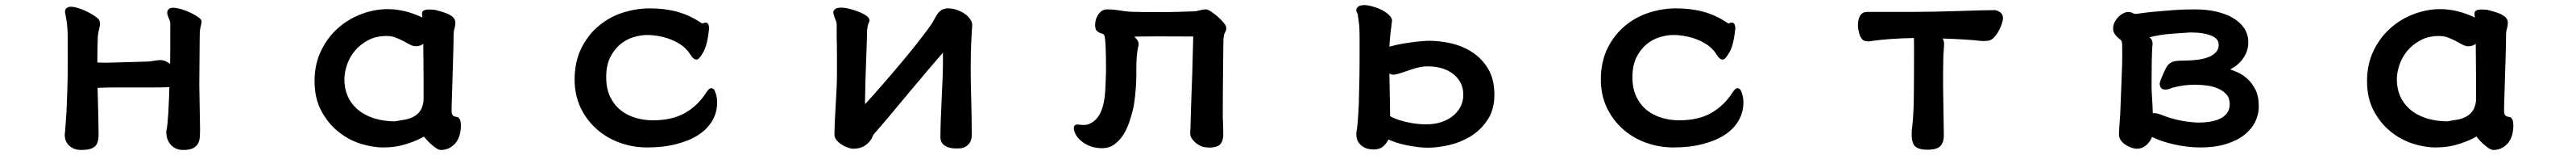

<svg xmlns="http://www.w3.org/2000/svg" viewBox="-20 -515 10040 603"><path d="M757.8 -304.2 756.8 -185.5Q756.8 -169.4 758.3 -99.4Q759.8 -29.3 759.8 -12.9Q759.8 3.4 758.8 18.1Q757.8 32.7 751.5 43.9Q744.6 55.7 731.2 62Q717.8 68.4 695.1 68.4Q672.4 68.4 658.7 59.1Q645.5 50.3 638.4 38.1Q631.3 25.9 629.6 14.2Q627.9 2.4 627.9 -2.9V-3.9Q630.9 -14.2 632.8 -34.2Q636.7 -73.2 638.7 -132.8Q639.6 -155.8 640.1 -175.8Q609.9 -174.8 576.2 -174.8H428.2Q396 -174.8 360.4 -173.3Q360.4 -154.8 361.3 -137.2Q362.3 -108.4 363.3 -57.6Q364.3 -6.8 364.3 8.3Q364.3 40.5 350.6 54.2L348.6 55.7Q334 68.4 297.9 68.4Q276.4 68.4 262.9 61Q249.5 53.7 242.2 43Q232.4 28.8 232.4 10.7Q232.4 4.4 233.4 -1Q238.8 -69.3 239.3 -84Q240.2 -104.5 240.7 -120.4Q241.2 -136.2 242.2 -158.7Q244.1 -204.6 244.1 -273.2Q244.1 -341.8 243.9 -366.7Q243.7 -391.6 242.9 -401.4Q242.2 -411.1 241.2 -421.4Q238.8 -440.9 236.1 -453.4Q233.4 -465.8 233.4 -469.2Q233.4 -481.4 243.2 -485.8Q249 -488.8 255.9 -488.8Q272.9 -488.8 299.3 -478.5Q323.2 -469.2 343.8 -456.1Q362.8 -443.8 366.7 -437Q367.7 -434.6 368.2 -432.1Q369.6 -426.8 369.6 -423.6Q369.6 -420.4 369.4 -416.7Q369.1 -413.1 367.2 -405.3Q363.3 -390.1 361.3 -374.5Q359.4 -328.1 359.4 -272Q376.5 -271 384.5 -271Q392.6 -271 395.5 -271Q399.9 -271 413.1 -271.5L552.7 -275.4Q563 -275.4 579.1 -278.3Q595.2 -281.2 605 -281.2Q617.7 -281.2 629.9 -274.9Q635.3 -272 643.1 -266.6Q643.6 -295.4 643.6 -328.6V-422.9Q643.6 -431.6 639.6 -439.9Q634.3 -450.7 631.8 -462.9Q631.8 -464.4 631.8 -466.6Q631.8 -468.8 632.8 -472.4Q633.8 -476.1 637.2 -479Q643.1 -484.9 654.3 -484.9Q663.6 -484.9 676.5 -481.9Q689.5 -479 701.2 -474.6Q724.1 -465.8 743.2 -454.6Q757.3 -445.8 762.7 -439.5Q765.6 -436 765.6 -431.6Q765.6 -423.8 762.7 -413.8Q759.8 -403.8 758.8 -391.1Q758.8 -379.4 758.3 -362.3Q757.8 -333 757.8 -304.2Z M1568.4 43.9Q1523.9 58.6 1474.6 58.6Q1430.2 58.6 1383.8 43.5Q1336.9 28.3 1297.9 -3.4Q1258.3 -35.2 1232.2 -84Q1206.1 -132.8 1206.1 -199.2Q1206.1 -265.6 1231.4 -317.4Q1256.3 -369.1 1297.1 -405.3Q1337.9 -441.4 1388.9 -460.4Q1439.9 -479.5 1491.2 -479.5Q1557.6 -479.5 1626.5 -446.8Q1626 -449.2 1626 -450.9Q1626 -452.6 1625 -456.1V-462.9Q1625 -470.2 1632.3 -474.6Q1638.7 -478 1652.3 -478Q1661.1 -478 1675.3 -476.6Q1729.5 -463.9 1745.6 -448.2Q1754.9 -439 1754.9 -427Q1754.9 -415 1751.5 -404.3Q1748 -393.6 1748 -379.4Q1748 -346.7 1746.1 -287.6Q1740.7 -121.6 1740.5 -105.7Q1740.2 -89.8 1740.2 -85Q1740.2 -70.8 1745.1 -65.9Q1750 -61 1762.7 -59.6L1765.1 -59.1L1767.1 -57.1Q1773.9 -50.8 1775.1 -42.2Q1776.4 -33.7 1776.4 -22.5V-22Q1774.4 22.9 1751.7 45.7Q1729 68.4 1699.2 68.4Q1689.9 68.4 1678.7 60.5Q1655.8 44.4 1638.7 23.9Q1634.3 19 1632.3 16.1Q1607.4 31.2 1568.4 43.9ZM1629.9 -344.2Q1616.7 -335 1601.6 -335Q1589.8 -335 1576.2 -342.3L1550.8 -356Q1537.6 -362.8 1521.5 -369.1Q1506.3 -375 1487.3 -375Q1445.3 -375 1414.6 -358.4Q1382.8 -341.3 1362.3 -316.4Q1341.8 -291 1332 -261.5Q1322.3 -231.9 1322.3 -207Q1322.3 -135.3 1371.6 -91.3Q1399.9 -66.4 1441.4 -53.7Q1477.5 -43 1519 -43Q1539.1 -45.9 1558.6 -49.6Q1578.1 -53.2 1593.8 -62Q1608.9 -70.3 1618.4 -84.7Q1627.9 -99.1 1630.9 -122.6V-224.6Q1630.9 -265.6 1630.4 -292.5Q1629.9 -319.3 1629.9 -335Z M2722.7 -425.8Q2727.5 -427.2 2729.5 -427.2Q2734.9 -427.2 2738 -424.1Q2741.2 -420.9 2742.2 -417Q2743.2 -411.6 2744.1 -405.8Q2737.3 -340.3 2721.7 -313Q2706.5 -286.1 2697.8 -283.7Q2696.3 -283.2 2694.3 -283.2Q2684.6 -283.2 2675.3 -296.4Q2668.5 -306.2 2666 -309.8Q2663.6 -313.5 2662.4 -314.9Q2661.1 -316.4 2659.9 -317.6Q2658.7 -318.8 2657.7 -320.3Q2646 -333 2631.3 -342.8Q2585.4 -372.1 2523.4 -377.9Q2513.2 -378.9 2502 -378.9Q2476.6 -378.9 2448.2 -370.1Q2419.9 -361.3 2396.7 -341.8Q2373.5 -322.3 2357.9 -291Q2342.8 -259.8 2342.8 -214.8Q2342.8 -169.9 2358.6 -137.7Q2374.5 -105.5 2399.9 -85.7Q2425.3 -65.9 2457.8 -56.4Q2490.2 -46.9 2525.9 -46.9Q2561.5 -46.9 2593 -54Q2624.5 -61 2649.4 -75.2Q2699.7 -103.5 2733.4 -155.8Q2737.8 -162.6 2741.7 -166.5Q2747.1 -171.9 2752.4 -171.9Q2757.8 -171.9 2762 -167.7Q2766.1 -163.6 2770 -150.9Q2775.4 -133.8 2775.4 -117.2Q2775.4 -78.1 2756.3 -45.4Q2718.3 19.5 2616.7 45.4Q2566.4 58.6 2502.9 58.6Q2445.8 58.6 2394 39.6Q2335.4 18.1 2293.9 -23.9Q2262.2 -55.7 2242.2 -97.7Q2219.7 -146.5 2219.7 -205.1Q2219.7 -222.7 2220.9 -234.9Q2222.2 -247.1 2223.4 -255.1Q2224.6 -263.2 2226.3 -270.8Q2228 -278.3 2230 -285.6Q2231.9 -293 2234.4 -300.3Q2246.1 -334 2269 -366.2Q2288.6 -393.6 2314 -414.6Q2355.5 -449.2 2407.7 -465.8Q2460 -482.4 2512.7 -482.4Q2572.3 -482.4 2620.4 -469Q2668.5 -455.6 2709.5 -428.2Q2715.3 -424.3 2717.8 -423.8Q2720.2 -424.3 2721.2 -424.8Z M3669.9 -482.4Q3671.9 -482.4 3677.2 -482.4Q3696.8 -482.4 3719.7 -472.7Q3748 -460.4 3761.7 -439.9Q3769.5 -428.7 3769.5 -418Q3769.5 -416.5 3769 -409.7Q3768.6 -402.8 3767.6 -389.2Q3764.6 -335 3764.2 -306.6Q3762.7 -229 3765.1 -147.7Q3767.6 -66.4 3767.6 11.7Q3767.1 30.3 3759.3 41Q3752.4 50.8 3742.4 56.2Q3732.4 61.5 3723.1 62Q3713.9 62.5 3708 62.5Q3672.4 62.5 3656.2 46.4Q3645.5 35.6 3645.5 20Q3645.5 -32.2 3650.4 -131.3Q3655.3 -228.5 3655.3 -260.7V-310.1Q3649.9 -303.7 3600.1 -246.1Q3544.4 -180.2 3528.3 -161.1Q3455.1 -73.2 3438.5 -53.7Q3402.8 -11.7 3385.3 7.8Q3383.3 10.7 3380.1 18.6Q3377 26.4 3368.2 36.6Q3359.4 47.4 3344.7 55.2Q3329.1 63.5 3305.7 63.5Q3296.4 63.5 3284.7 59.1Q3255.9 48.8 3241.7 31.2Q3232.4 20.5 3232.4 8.8Q3232.4 -25.9 3237.3 -105.5Q3242.2 -184.6 3242.2 -223.6V-297.4Q3242.2 -328.1 3241.9 -343Q3241.7 -357.9 3241.2 -364.7Q3241.2 -378.4 3241.2 -388.7V-418Q3241.2 -428.2 3236.6 -438.7Q3231.9 -449.2 3230 -457.5Q3228 -462.4 3228 -466.3Q3228 -473.1 3232.9 -477.5Q3235.4 -480 3238.8 -481.9Q3247.1 -485.4 3258.3 -485.4Q3274.4 -485.4 3296.9 -479Q3337.9 -468.3 3359.4 -451.7Q3369.1 -443.8 3369.1 -436Q3369.1 -432.6 3367.2 -428.7Q3363.8 -422.9 3361.6 -411.1Q3359.4 -399.4 3359.4 -391.1Q3359.4 -372.1 3357.9 -334.5Q3351.6 -165.5 3351.6 -121.1Q3351.6 -115.2 3352.1 -109.9Q3414.6 -178.2 3494.1 -272.5Q3546.9 -335 3593.3 -397Q3606 -414.1 3610.4 -420.9Q3618.2 -432.6 3623 -442.4Q3632.3 -460.4 3641.1 -469.2Q3644 -472.2 3647.5 -474.6Q3655.3 -480 3669.9 -482.4Z M4630.9 -373 4485.4 -373.5Q4443.8 -373.5 4400.9 -372.6Q4406.2 -367.7 4410.2 -362.8Q4418 -354 4418 -342.3Q4418 -335.9 4415.5 -329.1Q4413.1 -316.9 4412.1 -307.1Q4411.1 -297.4 4410.6 -292.5Q4409.2 -271.5 4409.2 -241.7V-214.8Q4408.2 -176.3 4404.3 -141.1Q4400.4 -106 4395.5 -86.9Q4390.1 -65.9 4381.8 -40.5Q4373.5 -15.1 4359.9 6.8Q4345.7 29.8 4325 45.7Q4304.2 61.5 4275.4 61.5Q4229 61.5 4195.3 34.2Q4171.9 15.6 4166 -10.3Q4165.5 -14.2 4165.5 -16.1Q4165.5 -30.8 4181.2 -30.8Q4184.1 -30.8 4189 -29.8Q4197.8 -28.8 4205.8 -28.8Q4213.9 -28.8 4222.7 -31.7Q4245.1 -40.5 4258.5 -58.6Q4272 -76.7 4279.1 -103.5Q4286.1 -130.4 4288.1 -164.6Q4290 -199.7 4291 -240.2Q4291 -363.3 4284.2 -377.4Q4282.2 -380.9 4280.3 -382.3Q4276.4 -384.3 4271.5 -385.3Q4263.7 -387.2 4253.4 -396.5Q4250.5 -401.9 4249.5 -407Q4248.5 -412.1 4248.5 -415.5Q4248.5 -418.9 4248.8 -422.9Q4249 -426.8 4250 -433.1Q4254.9 -454.6 4269 -468.3Q4280.3 -478.5 4293.9 -478.5Q4320.8 -478.5 4349.1 -473.6Q4377.4 -468.8 4406.2 -468.8Q4439.5 -467.8 4474.1 -467.8Q4508.8 -467.8 4526.4 -468Q4543.9 -468.3 4547.6 -468.3Q4551.3 -468.3 4554.9 -468.5Q4558.6 -468.8 4562.3 -468.8Q4565.9 -468.8 4569.3 -468.8Q4572.8 -468.8 4576.2 -469Q4579.6 -469.2 4583 -469.2Q4589.4 -469.2 4596.4 -469.7Q4603.5 -470.2 4610.4 -470.2Q4624.5 -470.7 4630.1 -470.7Q4635.7 -470.7 4638.7 -471.2Q4645 -471.7 4652.8 -474.1Q4668.9 -478.5 4679.7 -478.5Q4688 -478.5 4700.7 -469.7Q4720.7 -456.5 4738.3 -439Q4743.7 -433.6 4748.5 -427.7Q4759.8 -415 4759.8 -405.3Q4759.8 -397.5 4753.9 -386.7Q4750 -379.9 4750 -374V-372.6Q4749 -369.6 4748.5 -353Q4748 -330.6 4747.1 -238Q4746.1 -145.5 4746.1 -59.6Q4748 -20.5 4748 6.8Q4748 43 4726.6 53.2Q4713.4 59.1 4695.3 59.1Q4687 59.1 4677.2 57.6Q4669.9 57.6 4660.6 53.2Q4638.7 43 4626.5 25.4Q4619.1 15.1 4619.1 3.9Q4619.1 1 4620.1 -18.6Q4621.1 -51.3 4622.1 -88.9Q4623 -126.5 4625 -171.9Q4627 -217.3 4627.9 -258.3Q4630.9 -364.3 4630.9 -373Z M5459 49.3Q5423.8 42 5391.6 27.8Q5386.2 39.1 5376 50.3Q5360.8 66.4 5335 66.4Q5313.5 66.4 5299.8 59.6Q5266.6 43.9 5266.6 6.8Q5266.6 0 5268.1 -6.8Q5269.5 -13.7 5271 -30Q5272.5 -46.4 5273.9 -66.9Q5277.3 -114.7 5277.3 -156.2Q5279.3 -221.7 5279.3 -279.3V-377.9Q5279.3 -408.7 5276.4 -427.7Q5273.9 -445.8 5272 -460Q5266.6 -469.2 5266.6 -475.1Q5266.6 -481 5271 -486.8Q5278.8 -495.1 5297.4 -495.1Q5312.5 -495.1 5331.5 -489.3Q5374 -477.1 5395 -455.6Q5405.8 -445.3 5405.8 -434.6Q5405.8 -432.6 5405.3 -430.4Q5404.8 -428.2 5404.5 -425.3Q5404.3 -422.4 5403.8 -419.4Q5403.3 -413.6 5402.6 -407.7Q5401.9 -401.9 5400.9 -397Q5397 -362.3 5395.5 -333.5Q5425.8 -341.8 5453.6 -346.2Q5481.4 -350.6 5498.5 -352.5Q5526.9 -355.5 5546.9 -356.4Q5591.8 -356.4 5637.2 -346.2Q5682.6 -335.4 5719.7 -311Q5756.8 -286.6 5780.8 -246.6Q5804.7 -206.1 5804.7 -146.5Q5804.7 -87.4 5777.3 -47.4Q5750.5 -7.8 5711.2 15.9Q5671.9 39.6 5627.4 49.6Q5583 59.6 5545.9 59.6Q5508.8 59.6 5459 49.3ZM5543.9 -256.8Q5527.3 -256.8 5511.2 -253.2Q5495.1 -249.5 5479.2 -244.1Q5463.4 -238.8 5447.8 -233.4Q5430.2 -227.1 5415 -224.6Q5413.1 -224.6 5411.1 -224.6Q5403.3 -224.6 5395.5 -229Q5398.4 -81.5 5398.4 -63Q5429.2 -45.4 5483.4 -36.1Q5512.7 -31.2 5538.1 -31.2Q5570.8 -31.2 5598.1 -40Q5630.9 -50.8 5652.3 -72.3Q5683.6 -103.5 5683.6 -146.5Q5683.6 -195.3 5645.5 -226.1Q5607.4 -256.8 5543.9 -256.8Z M6722.7 -425.8Q6727.5 -427.2 6729.5 -427.2Q6734.9 -427.2 6738 -424.1Q6741.2 -420.9 6742.2 -417Q6743.2 -411.6 6744.1 -405.8Q6737.3 -340.3 6721.7 -313Q6706.5 -286.1 6697.8 -283.7Q6696.3 -283.2 6694.3 -283.2Q6684.6 -283.2 6675.3 -296.4Q6668.5 -306.2 6666 -309.8Q6663.6 -313.5 6662.4 -314.9Q6661.1 -316.4 6659.9 -317.6Q6658.7 -318.8 6657.7 -320.3Q6646 -333 6631.3 -342.8Q6585.4 -372.1 6523.4 -377.9Q6513.2 -378.9 6502 -378.9Q6476.6 -378.9 6448.2 -370.1Q6419.9 -361.3 6396.7 -341.8Q6373.5 -322.3 6357.9 -291Q6342.8 -259.8 6342.8 -214.8Q6342.8 -169.9 6358.6 -137.7Q6374.5 -105.5 6399.9 -85.7Q6425.3 -65.9 6457.8 -56.4Q6490.2 -46.9 6525.9 -46.9Q6561.5 -46.9 6593 -54Q6624.5 -61 6649.4 -75.2Q6699.7 -103.5 6733.4 -155.8Q6737.8 -162.6 6741.7 -166.5Q6747.1 -171.9 6752.4 -171.9Q6757.8 -171.9 6762 -167.7Q6766.1 -163.6 6770 -150.9Q6775.4 -133.8 6775.4 -117.2Q6775.4 -78.1 6756.3 -45.4Q6718.3 19.5 6616.7 45.4Q6566.4 58.6 6502.9 58.6Q6445.8 58.6 6394 39.6Q6335.4 18.1 6293.9 -23.9Q6262.2 -55.7 6242.2 -97.7Q6219.7 -146.5 6219.7 -205.1Q6219.7 -222.7 6220.9 -234.9Q6222.2 -247.1 6223.4 -255.1Q6224.6 -263.2 6226.3 -270.8Q6228 -278.3 6230 -285.6Q6231.9 -293 6234.4 -300.3Q6246.1 -334 6269 -366.2Q6288.6 -393.6 6314 -414.6Q6355.5 -449.2 6407.7 -465.8Q6460 -482.4 6512.7 -482.4Q6572.3 -482.4 6620.4 -469Q6668.5 -455.6 6709.5 -428.2Q6715.3 -424.3 6717.8 -423.8Q6720.2 -424.3 6721.2 -424.8Z M7440.4 -342.8Q7440.4 -353 7439.9 -367.2Q7341.3 -365.2 7274.9 -355.5Q7269 -354 7263.9 -354Q7258.8 -354 7254.4 -354.5Q7241.7 -356 7234.9 -366.7Q7230 -373.5 7228 -380.9Q7221.7 -400.4 7221.7 -418.5Q7221.7 -439.9 7230.5 -454.6Q7239.7 -468.8 7258.8 -468.8H7440.4Q7517.6 -468.8 7616.2 -472.2Q7715.8 -475.6 7755.9 -475.6Q7761.7 -475.6 7773.9 -468.8Q7787.1 -460.9 7787.1 -443.8Q7787.1 -435.5 7781.7 -419.9Q7770.5 -387.7 7751 -368.2Q7739.7 -356.9 7728 -356.4Q7722.2 -355.5 7716.3 -355.5H7704.6Q7669.4 -359.4 7632.1 -361.6Q7594.7 -363.8 7551.3 -365.2Q7557.6 -357.9 7557.6 -342.8Q7557.6 -341.3 7557.1 -334.5Q7556.6 -327.6 7556.2 -319.3Q7555.7 -311 7554.7 -297.4Q7553.7 -264.6 7553.7 -235.8V-177.7Q7553.7 -149.4 7555.2 -76.2Q7556.6 -2.9 7556.6 10.3Q7556.6 39.6 7542.7 53.5Q7528.8 67.4 7493.2 67.4Q7449.2 67.4 7438.5 46.4Q7431.2 32.7 7431.2 8.8Q7431.2 1 7431.6 -7.8Q7438.5 -58.1 7439.5 -132.1Q7440.4 -206.1 7440.4 -300.8Z M8244.1 -70.8Q8247.1 -153.8 8249.5 -209.7Q8252 -265.6 8252 -299.8Q8252 -334 8251.5 -344Q8251 -354 8248 -356.9Q8245.6 -360.8 8241.7 -363.3Q8233.9 -369.1 8228.5 -375Q8216.3 -388.7 8216.3 -402.8Q8216.3 -406.7 8216.8 -411.1Q8217.3 -419.4 8223.1 -430.2Q8235.8 -453.6 8257.8 -463.9Q8266.6 -468.3 8275.4 -468.3Q8282.7 -468.3 8291 -465.3Q8293.9 -463.9 8296.9 -461.9Q8299.3 -460.9 8306.6 -460.9Q8310.1 -461.4 8328.1 -463.9Q8364.3 -469.2 8450.2 -475.6Q8490.7 -478.5 8534.7 -478.5Q8623 -478.5 8680.7 -446.8Q8709.5 -430.7 8726.3 -406.5Q8743.2 -382.3 8743.2 -351.6Q8743.2 -326.2 8734.4 -307.6Q8716.8 -270.5 8683.1 -251Q8677.7 -248 8672.9 -245.1Q8684.1 -241.2 8695.8 -236.3Q8747.1 -214.4 8771 -166.5Q8784.2 -140.6 8784.2 -100.6Q8784.2 -70.3 8770.3 -41.5Q8756.3 -12.7 8727.8 9.8Q8699.2 32.2 8656.2 45.4Q8613.3 58.6 8556.6 58.6Q8507.8 58.6 8454.6 46.9Q8402.3 35.2 8368.2 17.6Q8362.3 33.2 8349.1 46.4Q8332 63.5 8309.6 63.5Q8293.9 63.5 8275.4 54.2Q8255.9 44.9 8246.1 30.3Q8239.3 20 8239.3 8.8Q8239.3 7.3 8239.3 5.4V2Q8239.3 -7.3 8244.1 -70.8ZM8371.1 -74.2Q8374 -75.2 8376.5 -75.2Q8378.9 -75.2 8381.3 -74.7Q8388.7 -74.2 8403.3 -68.8Q8437 -55.2 8471.9 -47.6Q8506.8 -40 8546.9 -38.1Q8637.7 -38.1 8663.1 -79.1Q8670.9 -91.8 8670.9 -109.9Q8670.9 -133.3 8658.2 -147.5Q8645.5 -161.6 8626.5 -170.2Q8607.4 -178.7 8583.3 -182.1Q8559.1 -185.5 8536.1 -185.5Q8493.2 -185.5 8452.1 -174.8Q8448.7 -174.3 8441.4 -171.4Q8429.7 -166.5 8420.4 -166.5Q8409.7 -166.5 8404.5 -171.6Q8399.4 -176.8 8398.4 -185.5Q8397.9 -187 8397.9 -188.5Q8397.9 -189.9 8398.4 -192.4Q8398.9 -196.8 8402.3 -205.6Q8415.5 -238.3 8424.3 -253.4Q8430.7 -264.2 8439.5 -270Q8448.2 -275.9 8460.7 -277.6Q8473.1 -279.3 8495.1 -279.3Q8517.1 -279.3 8542.5 -282.2Q8595.2 -288.1 8617.2 -312Q8627.9 -323.2 8627.9 -340.8Q8627.9 -363.8 8601.1 -375.5Q8570.8 -388.7 8516.6 -388.7Q8483.9 -386.7 8442.1 -383.5Q8400.4 -380.4 8357.9 -370.1Q8360.8 -367.7 8363.3 -365.2Q8370.1 -357.9 8370.1 -343.8Q8370.1 -338.4 8369.1 -333Q8366.2 -288.1 8366.2 -177.7Q8366.2 -166 8367.2 -150.4Q8370.6 -95.7 8371.1 -74.2Z M9568.4 43.9Q9523.9 58.6 9474.6 58.6Q9430.2 58.6 9383.8 43.5Q9336.9 28.3 9297.9 -3.4Q9258.3 -35.2 9232.2 -84Q9206.1 -132.8 9206.1 -199.2Q9206.1 -265.6 9231.4 -317.4Q9256.3 -369.1 9297.1 -405.3Q9337.9 -441.4 9388.9 -460.4Q9439.9 -479.5 9491.2 -479.5Q9557.6 -479.5 9626.5 -446.8Q9626 -449.2 9626 -450.9Q9626 -452.6 9625 -456.1V-462.9Q9625 -470.2 9632.3 -474.6Q9638.7 -478 9652.3 -478Q9661.1 -478 9675.3 -476.6Q9729.5 -463.9 9745.6 -448.2Q9754.9 -439 9754.9 -427Q9754.9 -415 9751.5 -404.3Q9748 -393.6 9748 -379.4Q9748 -346.7 9746.1 -287.6Q9740.7 -121.6 9740.5 -105.7Q9740.2 -89.8 9740.2 -85Q9740.2 -70.8 9745.1 -65.9Q9750 -61 9762.7 -59.6L9765.1 -59.1L9767.1 -57.1Q9773.9 -50.8 9775.1 -42.2Q9776.4 -33.7 9776.4 -22.5V-22Q9774.4 22.9 9751.7 45.7Q9729 68.4 9699.2 68.4Q9689.9 68.4 9678.7 60.5Q9655.8 44.4 9638.7 23.9Q9634.3 19 9632.3 16.1Q9607.4 31.2 9568.4 43.9ZM9629.9 -344.2Q9616.7 -335 9601.6 -335Q9589.8 -335 9576.2 -342.3L9550.8 -356Q9537.6 -362.8 9521.5 -369.1Q9506.3 -375 9487.3 -375Q9445.3 -375 9414.6 -358.4Q9382.8 -341.3 9362.3 -316.4Q9341.8 -291 9332 -261.5Q9322.3 -231.9 9322.3 -207Q9322.3 -135.3 9371.6 -91.3Q9399.9 -66.4 9441.4 -53.7Q9477.5 -43 9519 -43Q9539.1 -45.9 9558.6 -49.6Q9578.1 -53.2 9593.8 -62Q9608.9 -70.3 9618.4 -84.7Q9627.9 -99.1 9630.9 -122.6V-224.6Q9630.9 -265.6 9630.4 -292.5Q9629.9 -319.3 9629.9 -335Z"/></svg>

Font: Bakudai
Style: Bold
Weight: 700
Version: Version 1.48